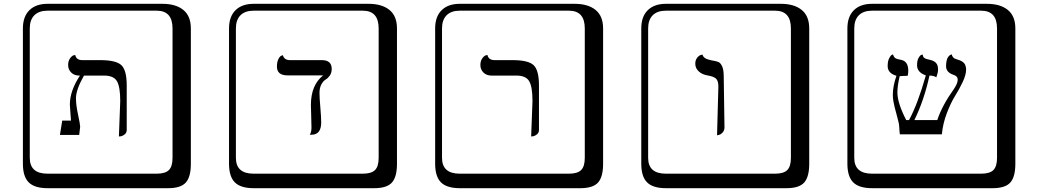

<svg xmlns="http://www.w3.org/2000/svg" viewBox="-20 -774 5440 1006"><path d="M603 -59 610 -244Q610 -320 592.5 -349Q575 -378 526 -378H420Q378 -304 378 -259Q378 -224 389 -173Q400 -122 400 -110L395 -67H294L306 -142H352Q351 -156 348.5 -189.5Q346 -223 346 -226Q346 -298 399 -378H395Q369 -378 353 -394Q337 -410 337 -433Q337 -454 346.5 -467.5Q356 -481 365 -484L374 -486Q380 -459 411 -459H505Q588 -459 616 -432.5Q644 -406 644 -326V-93Q644 -79 634 -70.5Q624 -62 614 -60ZM229 -718Q184 -718 160 -694Q136 -670 136 -625V53Q136 136 229 136H801Q846 136 865 117Q884 98 884 53V-625Q884 -718 801 -718ZM980 84Q980 153 953.5 182.5Q927 212 861 212H229Q161 212 130.5 181.5Q100 151 100 84V-625Q100 -687 134 -720.5Q168 -754 229 -754H831Q901 -754 940.5 -722Q980 -690 980 -625Z M1654 -287Q1654 -262 1658.5 -210.5Q1663 -159 1663 -133Q1663 -68 1612 -68H1603Q1612 -81 1612 -106Q1612 -131 1610.5 -169Q1609 -207 1609 -224Q1609 -328 1673 -379H1487Q1431 -379 1431 -425Q1431 -449 1438.5 -464Q1446 -479 1454 -482L1462 -485Q1469 -459 1499 -459H1666Q1718 -459 1718 -413Q1718 -392 1708 -378Q1698 -364 1686 -357Q1674 -350 1664 -332Q1654 -314 1654 -287ZM1309 -718Q1264 -718 1240 -694Q1216 -670 1216 -625V53Q1216 136 1309 136H1881Q1926 136 1945 117Q1964 98 1964 53V-625Q1964 -718 1881 -718ZM2060 84Q2060 153 2033.5 182.5Q2007 212 1941 212H1309Q1241 212 1210.5 181.5Q1180 151 1180 84V-625Q1180 -687 1214 -720.5Q1248 -754 1309 -754H1911Q1981 -754 2020.5 -722Q2060 -690 2060 -625Z M2763 -59 2770 -244Q2770 -320 2752.5 -349Q2735 -378 2686 -378H2555Q2529 -378 2513 -394Q2497 -410 2497 -433Q2497 -454 2506.5 -467.5Q2516 -481 2525 -484L2534 -486Q2540 -459 2571 -459H2665Q2748 -459 2776 -432.5Q2804 -406 2804 -326V-93Q2804 -79 2794 -70.5Q2784 -62 2774 -60ZM2389 -718Q2344 -718 2320 -694Q2296 -670 2296 -625V53Q2296 136 2389 136H2961Q3006 136 3025 117Q3044 98 3044 53V-625Q3044 -718 2961 -718ZM3140 84Q3140 153 3113.5 182.5Q3087 212 3021 212H2389Q2321 212 2290.5 181.5Q2260 151 2260 84V-625Q2260 -687 2294 -720.5Q2328 -754 2389 -754H2991Q3061 -754 3100.5 -722Q3140 -690 3140 -625Z M3737 -65 3744 -321Q3744 -351 3731 -362.5Q3718 -374 3686 -379Q3658 -384 3640.5 -400.5Q3623 -417 3623 -440Q3623 -459 3632.5 -471Q3642 -483 3652 -486L3661 -488Q3665 -466 3707 -458Q3732 -454 3743.5 -449.5Q3755 -445 3763.5 -427Q3772 -409 3772 -374L3776 -107Q3776 -90 3766 -79.5Q3756 -69 3746 -67ZM3469 -718Q3424 -718 3400 -694Q3376 -670 3376 -625V53Q3376 136 3469 136H4041Q4086 136 4105 117Q4124 98 4124 53V-625Q4124 -718 4041 -718ZM4220 84Q4220 153 4193.5 182.5Q4167 212 4101 212H3469Q3401 212 3370.5 181.5Q3340 151 3340 84V-625Q3340 -687 3374 -720.5Q3408 -754 3469 -754H4071Q4141 -754 4180.5 -722Q4220 -690 4220 -625Z M5042 -409Q5042 -382 5024 -344Q5006 -306 4984 -271Q4962 -236 4941 -181Q4920 -126 4915 -70H4695Q4693 -82 4692 -103.5Q4691 -125 4688 -134Q4684 -151 4677.5 -175Q4671 -199 4667.5 -212.5Q4664 -226 4661 -243.5Q4658 -261 4658 -277Q4658 -322 4677 -377Q4631 -390 4631 -428Q4631 -452 4638 -467Q4645 -482 4652 -486L4659 -489Q4663 -475 4671 -469.5Q4679 -464 4703 -460Q4739 -452 4739 -403Q4739 -389 4736 -377Q4724 -377 4712 -376Q4700 -375 4694 -375Q4682 -325 4682 -289Q4682 -235 4728 -145H4743Q4789 -230 4831 -379Q4785 -395 4785 -432Q4785 -456 4792.5 -470Q4800 -484 4807 -486L4814 -489Q4815 -482 4817.5 -477Q4820 -472 4824.5 -469.5Q4829 -467 4831.5 -466Q4834 -465 4840 -463.5Q4846 -462 4847 -462Q4880 -455 4889 -438Q4895 -427 4895 -409Q4895 -393 4886 -369Q4872 -378 4850 -378Q4822 -249 4771 -145H4891Q4916 -221 4979 -309Q4998 -338 4998 -356Q4998 -376 4973 -383Q4937 -396 4937 -427Q4937 -444 4940 -456.5Q4943 -469 4947.5 -475Q4952 -481 4956.5 -484.5Q4961 -488 4964 -488L4967 -489Q4968 -482 4972 -476.5Q4976 -471 4978 -469.5Q4980 -468 4988 -465Q4996 -462 4997 -462L5002 -460Q5007 -459 5009 -458Q5011 -457 5016 -454.5Q5021 -452 5024 -450Q5027 -448 5031 -443.5Q5035 -439 5037 -434.5Q5039 -430 5040.5 -423.5Q5042 -417 5042 -409ZM4549 -718Q4504 -718 4480 -694Q4456 -670 4456 -625V53Q4456 136 4549 136H5121Q5166 136 5185 117Q5204 98 5204 53V-625Q5204 -718 5121 -718ZM5300 84Q5300 153 5273.5 182.5Q5247 212 5181 212H4549Q4481 212 4450.5 181.5Q4420 151 4420 84V-625Q4420 -687 4454 -720.5Q4488 -754 4549 -754H5151Q5221 -754 5260.5 -722Q5300 -690 5300 -625Z"/></svg>

Font: Libertinus Keyboard
Style: Regular
Weight: 700
Designer: Philipp H. Poll
Foundry: Khaled Hosny
Version: Version 6.7